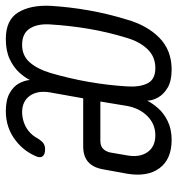

<svg xmlns="http://www.w3.org/2000/svg" viewBox="-15 -605 610 660"><g transform="rotate(90 290.0 -275.0)"><path d="M542 -324Q536 -290 516.5 -273Q497 -256 463 -256H298L278 -144Q270 -100 289 -73Q308 -46 346 -46Q383 -47 410 -68Q427 -82 436 -100Q445 -114 453 -119.5Q461 -125 473 -125Q492 -125 498 -115.5Q504 -106 495 -89Q478 -52 447 -27Q402 10 342 10Q303 10 279.5 -3.5Q256 -17 246 -36.5Q236 -56 235 -73Q227 -56 209.5 -36.5Q192 -17 163.5 -3.5Q135 10 94 10Q29 10 3 -32Q-23 -74 -20 -143Q-16 -209 -4.5 -274.5Q7 -340 27 -405Q47 -476 90 -518Q133 -560 199 -560Q238 -560 261 -546.5Q284 -533 295 -513.5Q306 -494 306 -476Q315 -494 332 -513.5Q349 -533 376.5 -546.5Q404 -560 441 -560Q507 -560 538 -518.5Q569 -477 557 -406ZM114 -46Q152 -46 175 -73Q198 -100 211 -144Q230 -209 241.5 -275Q253 -341 257 -406Q260 -450 246.5 -477Q233 -504 194 -504Q155 -504 129 -477Q103 -450 90 -405Q70 -340 59 -274.5Q48 -209 44 -143Q41 -99 58 -72.5Q75 -46 114 -46ZM309 -315H444Q461 -315 470.5 -323.5Q480 -332 484 -348L494 -406Q502 -450 483 -477Q464 -504 425 -504Q387 -504 359.5 -477Q332 -450 324 -406Z"/></g></svg>

Font: Maple Mono NL ExtraLight
Style: Italic
Weight: 275
Italic angle: -10°
Monospace: yes
Designer: subframe7536
Version: Version 7.000